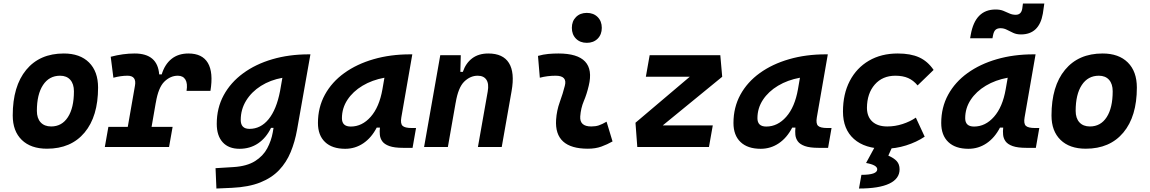

<svg xmlns="http://www.w3.org/2000/svg" viewBox="-20 -829 6485 1083"><path d="M245.1 9.8Q153.8 9.8 102.8 -39.8Q51.8 -89.4 51.8 -177.7Q51.8 -342.8 127.9 -435.1Q204.1 -527.3 339.8 -527.3Q431.2 -527.3 482.2 -476.6Q533.2 -425.8 533.2 -335Q533.2 -172.4 457 -81.3Q380.9 9.8 245.1 9.8ZM268.6 -115.7Q329.1 -115.7 363 -168.2Q397 -220.7 397 -314Q397 -355.5 376.5 -378.7Q356 -401.9 318.8 -401.9Q257.3 -401.9 222.7 -349.4Q188 -296.9 188 -203.6Q188 -162.1 209.2 -138.9Q230.5 -115.7 268.6 -115.7Z M571.3 0 591.3 -113.3H700.7L741.2 -345.2Q751.5 -401.9 699.2 -401.9Q662.1 -401.9 619.6 -390.6L604.5 -508.8Q674.3 -527.3 739.3 -527.3Q869.1 -527.3 877.9 -409.2H892.1Q909.2 -465.8 947.3 -496.6Q985.4 -527.3 1043 -527.3Q1121.1 -527.3 1152.6 -473.9Q1184.1 -420.4 1167 -316.4H1032.2Q1039.1 -357.9 1025.9 -379.9Q1012.7 -401.9 982.9 -401.9Q941.4 -401.9 907.2 -368.7Q873 -335.4 858.9 -249.5V-251L835 -113.3H953.6L933.6 0Z M1200.7 234.4 1195.8 119.6 1298.3 113.3Q1373 108.4 1418.5 79.8Q1463.9 51.3 1487.1 8.1Q1510.3 -35.2 1518.6 -82.5L1522.9 -107.9H1508.8Q1481.4 -51.3 1436 -20.5Q1390.6 10.3 1331.1 10.3Q1269.5 10.3 1236.1 -26.6Q1202.6 -63.5 1202.6 -130.4Q1202.6 -219.7 1241.7 -291.7Q1280.8 -363.8 1351.3 -415.5Q1421.9 -467.3 1516.4 -494.9Q1610.8 -522.5 1721.7 -522.5H1731L1655.8 -98.1Q1643.6 -29.3 1619.6 28.8Q1595.7 86.9 1554.2 130.6Q1512.7 174.3 1447.8 200.2Q1382.8 226.1 1288.6 230.5ZM1572.8 -390.1Q1504.9 -377.9 1451.9 -344.5Q1398.9 -311 1368.4 -261.5Q1337.9 -211.9 1337.9 -152.3Q1337.9 -102.1 1387.2 -102.1Q1450.7 -102.1 1495.1 -156.7Q1539.6 -211.4 1559.6 -314.9Z M1926.8 10.3Q1853.5 10.3 1813.5 -27.8Q1773.4 -65.9 1773.4 -135.3Q1773.4 -223.1 1812.5 -294.7Q1851.6 -366.2 1922.1 -417Q1992.7 -467.8 2087.4 -495.1Q2182.1 -522.5 2293.5 -522.5H2305.7L2243.7 -166.5Q2237.8 -132.3 2250.5 -119.6Q2263.2 -106.9 2303.2 -106.9H2326.7L2307.1 4.9H2253.9Q2204.1 4.9 2176.3 -5.1Q2148.4 -15.1 2136.5 -31.7Q2124.5 -48.3 2122.6 -68.6Q2120.6 -88.9 2123 -109.4H2105Q2075.2 -51.8 2029.3 -20.8Q1983.4 10.3 1926.8 10.3ZM1958.5 -115.2Q2022.5 -115.2 2071 -170.2Q2119.6 -225.1 2137.2 -325.7L2148.4 -390.6Q2079.1 -377.9 2024.9 -345.5Q1970.7 -313 1939.7 -265.9Q1908.7 -218.8 1908.7 -162.1Q1908.7 -115.2 1958.5 -115.2Z M2372.1 0 2463.4 -517.6H2579.1L2576.7 -423.8H2590.8Q2607.4 -473.1 2643.6 -500.2Q2679.7 -527.3 2734.4 -527.3Q2817.4 -527.3 2850.8 -473.6Q2884.3 -419.9 2865.7 -315.4L2810.1 0H2675.8L2731 -312.5Q2738.8 -356.4 2723.6 -379.2Q2708.5 -401.9 2674.3 -401.9Q2632.8 -401.9 2598.6 -368.7Q2564.5 -335.4 2550.3 -249.5V-250.5L2506.3 0Z M3401.4 -142.6 3435.1 -31.2Q3405.3 -14.2 3372.1 -2.2Q3338.9 9.8 3295.9 9.8Q3106.4 9.8 3116.7 -153.3Q3120.1 -205.6 3137.7 -253.9Q3155.3 -302.2 3166 -345.2Q3181.2 -401.9 3114.3 -401.9Q3067.9 -401.9 3024.9 -390.6L3014.6 -513.7Q3043.5 -522 3072.3 -524.7Q3101.1 -527.3 3129.9 -527.3Q3345.2 -527.3 3300.8 -345.2Q3289.6 -297.4 3272.9 -258.3Q3256.3 -219.2 3252.9 -172.4Q3249 -115.7 3314.9 -115.7Q3339.4 -115.7 3357.7 -121.8Q3376 -127.9 3401.4 -142.6ZM3290 -587.4Q3252.4 -587.4 3229 -610.8Q3205.6 -634.3 3205.6 -671.9Q3205.6 -709.5 3229 -732.9Q3252.4 -756.3 3290 -756.3Q3327.6 -756.3 3351.1 -732.9Q3374.5 -709.5 3374.5 -671.9Q3374.5 -634.3 3351.1 -610.8Q3327.6 -587.4 3290 -587.4Z M4053.7 -396 3718.3 -121.6H4000.5L3979 0H3574.7L3564.5 -136.7L3870.6 -396H3623L3644.5 -517.6H4043Z M4270.5 10.3Q4197.3 10.3 4157.2 -27.8Q4117.2 -65.9 4117.2 -135.3Q4117.2 -223.1 4156.2 -294.7Q4195.3 -366.2 4265.9 -417Q4336.4 -467.8 4431.2 -495.1Q4525.9 -522.5 4637.2 -522.5H4649.4L4587.4 -166.5Q4581.5 -132.3 4594.2 -119.6Q4606.9 -106.9 4647 -106.9H4670.4L4650.9 4.9H4597.7Q4547.9 4.9 4520 -5.1Q4492.2 -15.1 4480.2 -31.7Q4468.3 -48.3 4466.3 -68.6Q4464.4 -88.9 4466.8 -109.4H4448.7Q4418.9 -51.8 4373 -20.8Q4327.1 10.3 4270.5 10.3ZM4302.2 -115.2Q4366.2 -115.2 4414.8 -170.2Q4463.4 -225.1 4481 -325.7L4492.2 -390.6Q4422.9 -377.9 4368.7 -345.5Q4314.5 -313 4283.4 -265.9Q4252.4 -218.8 4252.4 -162.1Q4252.4 -115.2 4302.2 -115.2Z M4984.9 -115.7Q5028.8 -115.7 5071 -129.4Q5113.3 -143.1 5146 -165.5L5195.8 -58.1Q5149.9 -27.3 5091.1 -8.8Q5032.2 9.8 4970.7 9.8Q4858.4 9.8 4796.6 -45.2Q4734.9 -100.1 4734.9 -199.7Q4734.9 -298.8 4773.2 -372.3Q4811.5 -445.8 4881.1 -486.6Q4950.7 -527.3 5043.9 -527.3Q5116.7 -527.3 5164.8 -505.4Q5212.9 -483.4 5246.1 -434.6L5155.8 -347.2Q5131.8 -376 5102.1 -388.9Q5072.3 -401.9 5030.3 -401.9Q4958 -401.9 4914.3 -352.1Q4870.6 -302.2 4870.1 -220.2Q4870.6 -170.4 4900.6 -143.1Q4930.7 -115.7 4984.9 -115.7ZM4825.2 234.4 4838.9 157.2Q4928.2 157.2 4928.2 126Q4928.2 101.6 4865.2 90.3L4927.2 -23.9L5012.2 1L4990.7 48.8Q5022.5 62.5 5038.3 80.1Q5054.2 97.7 5054.2 126Q5054.2 179.2 4996.1 206.8Q4938 234.4 4825.2 234.4Z M5442.4 10.3Q5369.1 10.3 5329.1 -27.8Q5289.1 -65.9 5289.1 -135.3Q5289.1 -223.1 5328.1 -294.7Q5367.2 -366.2 5437.7 -417Q5508.3 -467.8 5603 -495.1Q5697.8 -522.5 5809.1 -522.5H5821.3L5759.3 -166.5Q5753.4 -132.3 5766.1 -119.6Q5778.8 -106.9 5818.8 -106.9H5842.3L5822.8 4.9H5769.5Q5719.7 4.9 5691.9 -5.1Q5664.1 -15.1 5652.1 -31.7Q5640.1 -48.3 5638.2 -68.6Q5636.2 -88.9 5638.7 -109.4H5620.6Q5590.8 -51.8 5544.9 -20.8Q5499 10.3 5442.4 10.3ZM5474.1 -115.2Q5538.1 -115.2 5586.7 -170.2Q5635.3 -225.1 5652.8 -325.7L5664.1 -390.6Q5594.7 -377.9 5540.5 -345.5Q5486.3 -313 5455.3 -265.9Q5424.3 -218.8 5424.3 -162.1Q5424.3 -115.2 5474.1 -115.2ZM5452.1 -613.3 5455.6 -632.8Q5480.5 -775.4 5595.7 -775.4Q5621.1 -775.4 5639.2 -768.1Q5657.2 -760.7 5673.6 -753.2Q5689.9 -745.6 5709.5 -745.6Q5740.2 -745.6 5746.1 -779.8L5750 -809.1H5870.6L5862.3 -752Q5841.8 -634.8 5738.8 -634.8Q5713.9 -634.8 5695.1 -643.6Q5676.3 -652.3 5659.4 -661.1Q5642.6 -669.9 5623.5 -669.9Q5605.5 -669.9 5595.5 -660.9Q5585.4 -651.9 5581.1 -628.9L5578.1 -613.3Z M6104.5 9.8Q6013.2 9.8 5962.2 -39.8Q5911.1 -89.4 5911.1 -177.7Q5911.1 -342.8 5987.3 -435.1Q6063.5 -527.3 6199.2 -527.3Q6290.5 -527.3 6341.6 -476.6Q6392.6 -425.8 6392.6 -335Q6392.6 -172.4 6316.4 -81.3Q6240.2 9.8 6104.5 9.8ZM6127.9 -115.7Q6188.5 -115.7 6222.4 -168.2Q6256.3 -220.7 6256.3 -314Q6256.3 -355.5 6235.8 -378.7Q6215.3 -401.9 6178.2 -401.9Q6116.7 -401.9 6082 -349.4Q6047.4 -296.9 6047.4 -203.6Q6047.4 -162.1 6068.6 -138.9Q6089.8 -115.7 6127.9 -115.7Z"/></svg>

Font: Cascadia Code PL
Style: Bold Italic
Weight: 700
Italic angle: -10°
Monospace: yes
Designer: Aaron Bell
Foundry: Saja Typeworks
Version: Version 2404.023; ttfautohint (v1.8.4)